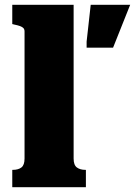

<svg xmlns="http://www.w3.org/2000/svg" viewBox="-20 -778 561 798"><path d="M286 -758V-119Q286 -92 299.5 -82Q313 -72 335 -72H337V0H31V-72H33Q56 -72 69 -82Q82 -92 82 -119V-647Q82 -656 77.5 -661Q73 -666 63.5 -669.5Q54 -673 39 -676L31 -678V-758ZM450 -580 521 -758H357L340 -605V-580Z"/></svg>

Font: Roboto Serif 20pt ExtraBold
Style: Regular
Weight: 800
Version: Version 1.008